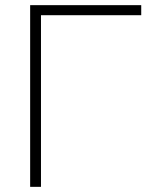

<svg xmlns="http://www.w3.org/2000/svg" viewBox="-20 -725 581 745"><path d="M97 0V-705H528V-666H139V0Z"/></svg>

Font: Mulish ExtraLight
Style: Regular
Weight: 200
Designer: Vernon Adams
Foundry: Vernon Adams
Version: Version 3.603